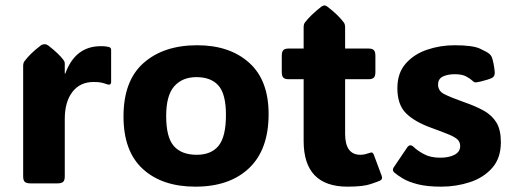

<svg xmlns="http://www.w3.org/2000/svg" viewBox="-20 -680 1907 712"><path d="M220.2 -407.2H222.2Q258.8 -508.8 354 -508.8Q366.2 -508.8 374 -507.6Q381.8 -506.3 384.8 -505.4Q392.1 -502.9 392.1 -494.1V-376.5Q392.1 -361.3 374.5 -368.2Q368.7 -370.6 357.7 -373.3Q346.7 -376 327.1 -376Q276.9 -376 248.5 -339.1Q220.2 -302.2 220.2 -238.8V-25.9Q220.2 -11.2 214.1 -5.6Q208 0 193.4 0H92.8Q78.1 0 72 -5.6Q65.9 -11.2 65.9 -25.9V-435.1Q65.9 -446.8 70.8 -453.1Q81.1 -466.8 95.5 -481Q109.9 -495.1 130.9 -511.2Q134.8 -514.2 138.7 -515.1Q142.6 -516.1 145.5 -516.1Q152.3 -516.1 159.2 -511.2Q199.7 -479.5 215.8 -457Q220.2 -451.2 220.2 -443.4Z M704.6 12.2Q581.5 12.2 509.8 -53.2Q438 -118.7 438 -248Q438 -380.9 512.5 -446.5Q586.9 -512.2 711.4 -512.2Q831.5 -512.2 903.8 -447.5Q976.1 -382.8 976.1 -256.8Q976.1 -125.5 903.8 -56.6Q831.5 12.2 704.6 12.2ZM709.5 -106Q763.2 -106 790.5 -139.4Q817.9 -172.9 817.9 -253.9Q817.9 -331.1 790.3 -362.5Q762.7 -394 708.5 -394Q656.2 -394 626.2 -360.1Q596.2 -326.2 596.2 -250Q596.2 -170.4 624.8 -138.2Q653.3 -106 709.5 -106Z M1269 12.2Q1106 12.2 1106 -157.2V-386.2H1050.8Q1036.1 -386.2 1030.5 -392.3Q1024.9 -398.4 1024.9 -413.1V-473.1Q1024.9 -487.8 1030.5 -493.9Q1036.1 -500 1050.8 -500H1106V-578.6Q1106 -590.3 1110.8 -596.7Q1131.3 -623.5 1170.9 -654.8Q1177.7 -659.7 1183.1 -659.7Q1189 -659.7 1194.8 -654.8Q1215.8 -638.7 1230.2 -624.5Q1244.6 -610.4 1254.9 -596.7Q1259.8 -590.3 1259.8 -578.6V-500H1346.2Q1360.8 -500 1366.5 -493.9Q1372.1 -487.8 1372.1 -473.1V-413.1Q1372.1 -398.4 1366.5 -392.3Q1360.8 -386.2 1346.2 -386.2H1259.8V-184.1Q1259.8 -106 1316.4 -106Q1325.2 -106 1332.5 -107.7Q1339.8 -109.4 1345.2 -111.3Q1355.5 -115.2 1359.6 -114.3Q1363.8 -113.3 1367.2 -103.5L1395.5 -27.8Q1399.9 -15.6 1389.6 -10.3Q1382.3 -6.8 1354.2 2.7Q1326.2 12.2 1269 12.2Z M1616.2 12.2Q1564 12.2 1529.5 3.4Q1495.1 -5.4 1474.4 -17.8Q1453.6 -30.3 1441.9 -40.5Q1433.1 -48.8 1439.9 -59.1L1489.7 -132.8Q1500.5 -148.4 1514.2 -134.8Q1528.3 -121.1 1552.5 -108.2Q1576.7 -95.2 1612.8 -95.2Q1645 -95.2 1665.8 -106.2Q1686.5 -117.2 1686.5 -138.2Q1686.5 -152.8 1677.2 -162.1Q1668 -171.4 1644.5 -181.2Q1621.1 -190.9 1579.1 -206.1Q1517.1 -228.5 1485.4 -260.3Q1453.6 -292 1453.6 -353Q1453.6 -409.2 1484.6 -444.3Q1515.6 -479.5 1564.2 -495.8Q1612.8 -512.2 1665.5 -512.2Q1732.4 -512.2 1759.5 -499.8Q1786.6 -487.3 1794.4 -480.5Q1801.8 -474.1 1804.7 -465.8Q1811 -446.8 1814.5 -415.5Q1816.4 -397.5 1805.2 -391.6Q1799.3 -388.2 1786.6 -384.3Q1773.9 -380.4 1761.2 -377.4Q1748.5 -374.5 1742.2 -374.5Q1740.2 -374.5 1738 -375.7Q1735.8 -377 1730.5 -381.8Q1724.1 -388.2 1708.7 -396.5Q1693.4 -404.8 1666.5 -404.8Q1640.1 -404.8 1622.3 -396.2Q1604.5 -387.7 1604.5 -366.2Q1604.5 -342.8 1627.2 -331.1Q1649.9 -319.3 1702.1 -300.8Q1743.2 -286.6 1773.7 -269.8Q1804.2 -252.9 1820.8 -225.8Q1837.4 -198.7 1837.4 -152.8Q1837.4 -93.3 1804.9 -56.9Q1772.5 -20.5 1721.9 -4.2Q1671.4 12.2 1616.2 12.2Z"/></svg>

Font: ADLaM Display
Style: Regular
Weight: 400
Designer: Mark Jamra, Neil Patel, Concept: Andrew Footit
Foundry: Microsoft
Version: Version 2.000; ttfautohint (v1.8.4.7-5d5b);gftools[0.9.28]